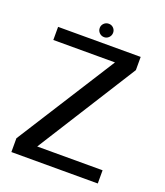

<svg xmlns="http://www.w3.org/2000/svg" viewBox="-142 -874 834 970"><g transform="rotate(20 275.0 -389.0)"><path d="M34 0H498.5V-71H147L483.5 -604V-675H39.5V-604.5H371L34 -74ZM275.5 -705.5Q290 -705.5 300.5 -716.2Q311 -727 311 -742Q311 -756.5 300.8 -767Q290.5 -777.5 275.5 -777.5Q260 -777.5 249.5 -767Q239 -756.5 239 -742Q239 -726.5 249.8 -716Q260.5 -705.5 275.5 -705.5Z"/></g></svg>

Font: Anybody Thin
Style: Regular
Weight: 400
Version: Version 1.113;gftools[0.9.25]